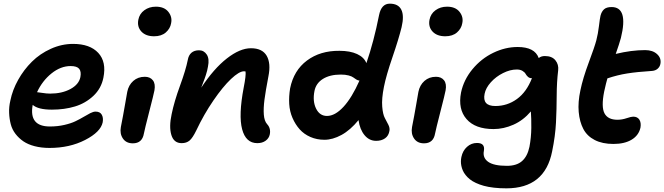

<svg xmlns="http://www.w3.org/2000/svg" viewBox="-20 -780 3660 1058"><path d="M252.9 35.2Q208 35.2 171.1 25.6Q134.3 16.1 108.9 -1.2Q83.5 -18.6 65.2 -42.5Q46.9 -66.4 39.3 -95.5Q31.7 -124.5 30.3 -157.7Q28.8 -190.9 37.1 -226.1Q48.8 -284.2 80.1 -340.1Q111.3 -396 156 -440.2Q200.7 -484.4 260.3 -511.2Q319.8 -538.1 382.8 -538.1Q475.6 -538.1 521.5 -488.5Q567.4 -439 549.8 -352.1Q538.1 -292.5 494.6 -251.7Q451.2 -210.9 393.3 -193.4Q335.4 -175.8 266.1 -175.8Q189.9 -175.8 160.2 -202.1Q138.2 -83 254.9 -83Q297.4 -83 334.5 -91.6Q371.6 -100.1 396.2 -112.1Q420.9 -124 440.9 -136Q460.9 -147.9 477.5 -156.5Q494.1 -165 506.8 -165Q530.8 -165 540.5 -148.4Q550.3 -131.8 545.9 -106Q534.7 -52.7 449.2 -8.8Q363.8 35.2 252.9 35.2ZM369.1 -416Q314.5 -416 263.9 -375.5Q213.4 -335 184.1 -272Q189.5 -272 212.9 -268.1Q236.3 -264.2 256.8 -264.2Q321.3 -264.2 367.9 -289.3Q414.6 -314.5 422.9 -355Q428.7 -385.7 416.3 -400.9Q403.8 -416 369.1 -416Z M829.1 -580.1Q783.2 -580.1 759 -606.2Q734.9 -632.3 742.2 -670.9Q748.5 -704.1 775.4 -723.6Q802.2 -743.2 838.9 -743.2Q885.3 -743.2 907.7 -714.8Q930.2 -686.5 922.9 -651.9Q918 -622.6 893.8 -601.3Q869.6 -580.1 829.1 -580.1ZM711.9 9.8Q675.3 9.8 657.2 -16.8Q639.2 -43.5 646 -80.1Q658.2 -141.1 668.7 -202.6Q679.2 -264.2 681.2 -273.9Q688.5 -311 714.4 -334Q740.2 -356.9 777.8 -356.9Q807.1 -356.9 822.3 -337.6Q837.4 -318.4 831.1 -282.2Q827.1 -260.7 802.2 -164.1Q777.3 -67.4 772.9 -43.9Q763.7 9.8 711.9 9.8Z M1397.9 8.8Q1334.5 8.8 1314.2 -67.9Q1293.9 -144.5 1322.8 -296.9Q1336.4 -365.2 1333 -386.2Q1331.1 -387.2 1324.7 -387.2Q1297.9 -387.2 1252.9 -344.7Q1208 -302.2 1155.8 -226.1Q1103.5 -149.9 1061.5 -61Q1041.5 -20 1024.7 -5.6Q1007.8 8.8 981 8.8Q938 8.8 924.3 -36.1Q910.6 -81.1 925.8 -150.9Q939.9 -220.2 971.9 -307.6Q1003.9 -395 1014.6 -449.2Q1019 -475.6 1034.9 -489.3Q1050.8 -502.9 1076.7 -502.9Q1104 -502.9 1119.4 -479.2Q1134.8 -455.6 1126 -413.1Q1124 -401.4 1121.3 -390.4Q1118.7 -379.4 1114.3 -366.2Q1109.9 -353 1107.2 -345.5Q1104.5 -337.9 1097.9 -320.8Q1091.3 -303.7 1088.9 -296.9Q1158.2 -401.9 1230.2 -458Q1302.2 -514.2 1362.8 -514.2Q1425.3 -514.2 1449.5 -472.7Q1473.6 -431.2 1459 -358.9Q1443.4 -277.3 1437.3 -230.5Q1431.2 -183.6 1433.8 -148.4Q1436.5 -113.3 1451.7 -96.2Q1473.1 -73.2 1466.8 -40Q1462.4 -18.1 1443.8 -4.6Q1425.3 8.8 1397.9 8.8Z M1767.6 -9.8Q1726.1 -9.8 1690.7 -25.1Q1655.3 -40.5 1631.3 -67.4Q1607.4 -94.2 1591.8 -130.1Q1576.2 -166 1573.7 -207.3Q1571.3 -248.5 1578.6 -293Q1598.6 -392.1 1671.6 -446.5Q1744.6 -501 1850.6 -500Q1909.2 -500 1947.8 -482.2Q1986.3 -464.4 1999 -432.1Q2040 -551.3 2068.8 -696.8Q2081.5 -759.8 2127.9 -759.8Q2174.8 -759.8 2191.4 -726.6Q2208 -693.4 2192.9 -629.9Q2177.2 -565.9 2142.6 -464.8Q2107.9 -363.8 2095.7 -301.8Q2082.5 -235.4 2086.2 -192.4Q2089.8 -149.4 2100.6 -129.6Q2111.3 -109.9 2120.1 -92.3Q2128.9 -74.7 2126 -59.1Q2121.6 -31.7 2101.8 -17.8Q2082 -3.9 2052.7 -3.9Q2014.6 -3.9 1988.8 -35.2Q1962.9 -66.4 1955.6 -118.2Q1910.6 -63 1861.8 -36.4Q1813 -9.8 1767.6 -9.8ZM1712.9 -278.8Q1701.7 -222.2 1721.7 -181.6Q1741.7 -141.1 1781.7 -141.1Q1826.2 -141.1 1872.6 -191.2Q1918.9 -241.2 1960.9 -335.9Q1952.6 -336.4 1943.6 -341.8Q1934.6 -347.2 1926.8 -353.3Q1918.9 -359.4 1900.9 -364.3Q1882.8 -369.1 1857.9 -369.1Q1797.9 -369.1 1759.5 -345.2Q1721.2 -321.3 1712.9 -278.8Z M2433.6 -580.1Q2387.7 -580.1 2363.5 -606.2Q2339.4 -632.3 2346.7 -670.9Q2353 -704.1 2379.9 -723.6Q2406.7 -743.2 2443.4 -743.2Q2489.7 -743.2 2512.2 -714.8Q2534.7 -686.5 2527.3 -651.9Q2522.5 -622.6 2498.3 -601.3Q2474.1 -580.1 2433.6 -580.1ZM2316.4 9.8Q2279.8 9.8 2261.7 -16.8Q2243.7 -43.5 2250.5 -80.1Q2262.7 -141.1 2273.2 -202.6Q2283.7 -264.2 2285.6 -273.9Q2293 -311 2318.8 -334Q2344.7 -356.9 2382.3 -356.9Q2411.6 -356.9 2426.8 -337.6Q2441.9 -318.4 2435.5 -282.2Q2431.6 -260.7 2406.7 -164.1Q2381.8 -67.4 2377.4 -43.9Q2368.2 9.8 2316.4 9.8Z M2770.5 257.8Q2733.4 257.8 2701.7 254.2Q2669.9 250.5 2646 243.9Q2622.1 237.3 2602.3 228Q2582.5 218.8 2569.1 208Q2555.7 197.3 2545.7 184.6Q2535.6 171.9 2530.3 159.4Q2524.9 147 2522.2 133.8Q2519.5 120.6 2519.8 108.6Q2520 96.7 2522.5 85Q2529.8 50.3 2553.5 29.1Q2577.1 7.8 2608.4 7.8Q2653.8 7.8 2646.5 50.8Q2638.7 89.4 2669.9 111.6Q2701.2 133.8 2773.4 133.8Q2827.1 133.8 2856.9 107.4Q2886.7 81.1 2897.5 28.8Q2907.2 -22.5 2907.7 -75.4Q2908.2 -128.4 2905.3 -166Q2863.3 -116.7 2809.1 -92.8Q2754.9 -68.8 2699.7 -68.8Q2598.6 -68.8 2550.8 -123.8Q2502.9 -178.7 2520.5 -270Q2535.2 -340.3 2583.5 -398.7Q2631.8 -457 2698 -489Q2764.2 -521 2832.5 -521Q2926.8 -521 2948.7 -460Q2961.4 -471.2 2982.4 -471.2Q3021.5 -471.2 3040.5 -447.8Q3059.6 -424.3 3055.7 -392.1Q3047.9 -328.1 3047.6 -253.4Q3047.4 -178.7 3043.7 -104.7Q3040 -30.8 3022.5 54.2Q2982.4 257.8 2770.5 257.8ZM2650.4 -263.2Q2636.7 -195.8 2709.5 -195.8Q2775.4 -195.8 2828.6 -234.4Q2881.8 -272.9 2911.6 -350.1L2909.7 -349.1Q2897.5 -349.1 2889.2 -356.7Q2880.9 -364.3 2876.2 -373Q2871.6 -381.8 2859.1 -389.4Q2846.7 -397 2827.6 -397Q2791 -397 2752 -377.4Q2712.9 -357.9 2684.8 -326.7Q2656.7 -295.4 2650.4 -263.2Z M3360.4 13.2Q3299.3 13.2 3257.1 -8.5Q3214.8 -30.3 3194.3 -69.6Q3173.8 -108.9 3168.9 -163.1Q3164.1 -217.3 3178.2 -282.2Q3191.9 -349.1 3224.4 -435.8Q3256.8 -522.5 3266.1 -558.1Q3275.4 -593.8 3280.5 -636.7Q3285.6 -679.7 3289.1 -693.8Q3294.9 -716.3 3308.6 -728.8Q3322.3 -741.2 3350.1 -741.2Q3443.4 -741.2 3401.4 -570.8Q3392.6 -538.6 3373 -482.9Q3459.5 -503.9 3535.2 -503.9Q3576.7 -503.9 3600.8 -481.7Q3625 -459.5 3619.1 -428.2Q3616.2 -412.1 3604 -401.4Q3591.8 -390.6 3573.2 -389.2Q3489.7 -383.8 3436 -375.2Q3382.3 -366.7 3327.1 -348.1Q3320.3 -325.7 3309.1 -274.9Q3292.5 -190.9 3311 -155.5Q3329.6 -120.1 3382.3 -120.1Q3407.7 -120.1 3432.9 -128.7Q3458 -137.2 3469.2 -137.2Q3492.7 -137.2 3503.2 -120.6Q3513.7 -104 3509.3 -77.1Q3500 -34.2 3460.9 -10.5Q3421.9 13.2 3360.4 13.2Z"/></svg>

Font: Shantell Sans Irregular
Style: Italic
Weight: 600
Italic angle: -11.31°
Designer: Stephen Nixon, Anya Danilova, Shantell Martin
Foundry: Arrow Type
Version: Version 1.006;[9816181b4]